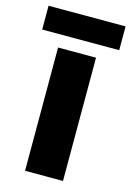

<svg xmlns="http://www.w3.org/2000/svg" viewBox="-126 -769 565 826"><g transform="rotate(15 156.5 -356.0)"><path d="M240 0H71V-549H240ZM328 -712V-606H-15V-712Z"/></g></svg>

Font: Noto Sans Khmer UI ExtraBold
Style: Regular
Weight: 800
Designer: Danh Hong and the Monotype Design Team
Foundry: Monotype Imaging Inc.
Version: Version 2.002; ttfautohint (v1.8.4.7-5d5b)